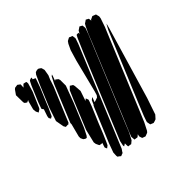

<svg xmlns="http://www.w3.org/2000/svg" viewBox="-173 -883 1072 1072"><g transform="rotate(-45 363.0 -347.0)"><path d="M130 -614 93 -528 88 -519 79 -513 71 -508 69 -513 64 -523 62 -542 75 -591 79 -599 66 -593 54 -601 51 -609 50 -666 69 -693 76 -699 90 -701 96 -702 104 -696 111 -691V-683L110 -666L119 -676L125 -682L139 -679L144 -677L145 -665ZM671 -585 476 -115 450 -53 427 -8 420 0 407 5 399 8 388 4 380 1 377 -7 374 -18 376 -26 377 -31 364 -20 351 -22 343 -23 342 -35 341 -46 349 -67 397 -182 557 -569 580 -626 597 -662 605 -676 617 -684 624 -689 633 -684 640 -680 641 -670 642 -663 645 -668 664 -677 677 -672 685 -669 686 -664 690 -649 688 -635ZM576 -619 379 -144 351 -75 329 -32 312 -18 299 -20 291 -21 290 -33V-44V-46L282 -41L275 -37L274 -45L280 -74L325 -183L482 -562L520 -650L528 -665L536 -666L544 -665L543 -655L545 -660L553 -674L565 -682L572 -687L581 -682L588 -678L589 -668L590 -657ZM499 -623 303 -150 256 -37 247 -24 243 -17 232 -13 225 -10 218 -16 208 -23 207 -31 208 -55 228 -110 259 -184 299 -280 311 -309 317 -321 319 -322 330 -347 344 -358 342 -351 333 -328 344 -331 361 -337 369 -347 376 -370 388 -417 425 -564 444 -628 460 -662 469 -675 480 -681 488 -685 496 -681 507 -677 509 -665 510 -656 508 -649ZM233 -551 165 -389 149 -350 138 -342 139 -345 122 -344 115 -356 106 -406 132 -484 184 -609 211 -668 220 -679 234 -683 244 -682 257 -673 259 -668 263 -653 257 -617 245 -589V-587ZM176 -601 147 -532 129 -488 108 -442 96 -435 89 -447 91 -460 104 -498 105 -500 97 -511 100 -521 110 -549 149 -642 159 -662 163 -669 171 -673 181 -675 180 -667 179 -663 195 -656 192 -646ZM285 -507 248 -408 190 -268 169 -227 161 -218 152 -220 142 -227 135 -242V-255L155 -332V-341L161 -356L175 -390L245 -560L266 -600L274 -606L271 -595L261 -568L267 -573L276 -566L282 -561L285 -551ZM683 -563 557 -137 524 -40 506 -20 495 -16 484 -13 465 -21 464 -27 461 -43 464 -53 473 -79 501 -148 625 -446 672 -559 686 -585 691 -591 689 -586ZM305 -322 267 -232 242 -170 223 -126 214 -107 200 -96 196 -104 194 -110 197 -120 204 -139 202 -136 194 -137 183 -139 180 -144 173 -159 171 -173 190 -252 258 -417 282 -473 300 -491 309 -485 316 -481 319 -470 322 -428 302 -369 313 -378 316 -370 319 -362 316 -352Z"/></g></svg>

Font: Rubik Marker Hatch
Style: Regular
Weight: 400
Designer: Hubert and Fischer, NaN
Foundry: Hubert & Fischer, NaN
Version: Version 2.200